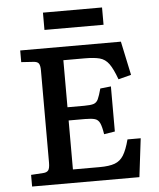

<svg xmlns="http://www.w3.org/2000/svg" viewBox="-59 -933 816 984"><g transform="rotate(-5 349.0 -441.5)"><path d="M66 0V-60L129 -64Q147 -65 155 -75Q163 -85 163 -115V-589Q163 -614 156 -624.5Q149 -635 127 -636L66 -640V-700H584L621 -526L555 -509Q535 -564 516 -590Q497 -616 468.5 -623.5Q440 -631 392 -631H282V-389H368Q401 -389 416.5 -394Q432 -399 440 -416Q448 -433 458 -470L513 -476V-244L457 -235Q451 -274 442.5 -292.5Q434 -311 416.5 -316Q399 -321 366 -321H282V-69H419Q469 -69 497.5 -79.5Q526 -90 543 -117.5Q560 -145 574 -198H642L618 0ZM199 -794V-883H503V-794Z"/></g></svg>

Font: Literata 7pt Medium
Style: Regular
Weight: 500
Designer: Latin by Veronika Burian and Jose Scaglione. Greek by Irene Vlachou. Cyrillic by Vera Evstafieva.
Foundry: TypeTogether
Version: Version 3.002